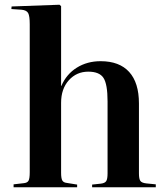

<svg xmlns="http://www.w3.org/2000/svg" viewBox="-20 -787 695 807"><path d="M37.1 0V-12.2L80.1 -17.1Q95.2 -18.6 100.1 -27.8Q105 -37.1 105 -63V-685.1Q105 -719.7 98.4 -731.9Q91.8 -744.1 70.8 -746.1L27.8 -749L28.8 -759.8L230 -767.1L236.8 -761.2V-425.8H237.8Q259.3 -475.6 303 -502.7Q346.7 -529.8 402.8 -529.8Q481.9 -529.8 522.9 -484.6Q564 -439.5 564 -352.1V-58.1Q564 -34.7 570.1 -26.4Q576.2 -18.1 595.2 -16.1L634.8 -12.2V0H367.2V-11.2L403.8 -15.1Q420.9 -17.1 426.5 -25.9Q432.1 -34.7 432.1 -58.1V-360.8Q432.1 -433.1 415 -459.5Q397.9 -485.8 351.1 -485.8Q301.8 -485.8 269.3 -449.7Q236.8 -413.6 236.8 -355V-61Q236.8 -37.1 241.9 -28.3Q247.1 -19.5 261.2 -18.1L304.2 -11.2V0Z"/></svg>

Font: Display Semibold
Style: Regular
Weight: 600
Designer: Latin by Veronika Burian and Jose Scaglione. Greek by Irene Vlachou. Cyrillic by Vera Evstafieva.
Foundry: TypeTogether
Version: Version 3.002